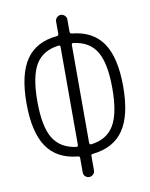

<svg xmlns="http://www.w3.org/2000/svg" viewBox="-83 -791 666 852"><g transform="rotate(-10 250.0 -365.0)"><path d="M215.8 -597.7Q144.5 -588.9 112.8 -535.6Q81.1 -482.4 81.1 -370.1Q81.1 -257.8 112.8 -204.6Q144.5 -151.4 215.8 -141.6Q224.6 -139.6 224.6 -150.4V-589.8Q224.6 -599.6 215.8 -597.7ZM275.4 -589.8V-150.4Q275.4 -140.6 284.2 -141.6Q355.5 -150.4 387.2 -204.1Q418.9 -257.8 418.9 -370.1Q418.9 -482.4 387.2 -535.6Q355.5 -588.9 284.2 -597.7Q275.4 -599.6 275.4 -589.8ZM215.8 -98.6Q122.1 -107.4 77.1 -173.8Q32.2 -240.2 32.2 -370.1Q32.2 -500 77.1 -565.9Q122.1 -631.8 215.8 -640.6Q224.6 -640.6 224.6 -650.4V-705.1Q224.6 -715.8 232.4 -723.1Q240.2 -730.5 250 -730.5Q259.8 -730.5 267.6 -723.1Q275.4 -715.8 275.4 -705.1V-650.4Q275.4 -641.6 284.2 -640.6Q377.9 -631.8 422.9 -565.9Q467.8 -500 467.8 -370.1Q467.8 -240.2 422.9 -174.3Q377.9 -108.4 284.2 -98.6Q275.4 -98.6 275.4 -89.8V-25.4Q275.4 -14.6 267.6 -7.3Q259.8 0 250 0Q240.2 0 232.4 -6.8Q224.6 -13.7 224.6 -25.4V-89.8Q224.6 -98.6 215.8 -98.6Z"/></g></svg>

Font: Rounded Mgen+ 1mn light
Style: Regular
Weight: 200
Designer: [Source Han Sans]
Ryoko NISHIZUKA  (kana & ideographs); Paul D. Hunt (Latin, Greek & Cyrillic); Wenlong ZHANG  (bopomofo
Version: Version 1.059.20150602